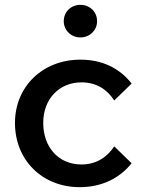

<svg xmlns="http://www.w3.org/2000/svg" viewBox="-20 -759 599 795"><path d="M313 -604C352 -604 382 -634 382 -671C382 -710 352 -739 313 -739C274 -739 244 -710 244 -671C244 -634 274 -604 313 -604ZM310 16C403 16 476 -22 525 -83L453 -153C424 -109 380 -78 317 -78C223 -78 159 -149 159 -250C159 -351 227 -418 317 -418C380 -418 424 -388 453 -343L525 -413C476 -476 404 -512 313 -512C157 -512 42 -401 42 -250C42 -95 156 16 310 16Z"/></svg>

Font: LaHaus Display SemiBold
Style: Regular
Weight: 600
Designer: We are Make, BastardaType, Dalton Maag Ltd
Foundry: BastardaType, Dalton Maag Ltd
Version: Version 3.100;Glyphs 3.3 (3331)